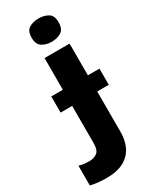

<svg xmlns="http://www.w3.org/2000/svg" viewBox="-320 -824 896 1122"><g transform="rotate(-30 128.0 -263.5)"><path d="M70 -689Q70 -735 97 -751Q124 -767 161 -767Q198 -767 225 -751Q252 -735 252 -689Q252 -643 225 -626.5Q198 -610 161 -610Q124 -610 97 -627Q70 -644 70 -689ZM37 240Q11 240 -19 236.5Q-49 233 -67 228V95Q-49 100 -33 102Q-17 104 4 104Q33 104 54.5 88.5Q76 73 76 22V-226H-2V-335H76V-549H245V-335H323V-226H245V50Q245 101 225 144.5Q205 188 159.5 214Q114 240 37 240Z"/></g></svg>

Font: Noto Sans ExtraBold
Style: Regular
Weight: 800
Designer: Monotype Design Team
Foundry: Monotype Imaging Inc.
Version: Version 2.007